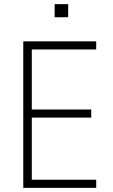

<svg xmlns="http://www.w3.org/2000/svg" viewBox="-20 -904 544 924"><path d="M92 0V-705H443V-666H133V-377H419V-338H133V-39H443V0ZM243 -821V-884H308V-821Z"/></svg>

Font: Nunito Sans 10pt Condensed ExtraLight
Style: Regular
Weight: 250
Width: 3
Designer: Vernon Adams
Foundry: Vernon Adams
Version: Version 3.101;gftools[0.9.27]